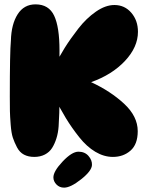

<svg xmlns="http://www.w3.org/2000/svg" viewBox="-20 -720 678 881"><path d="M498 0Q546 0 579 -29Q612 -58 612 -118Q612 -186 549.5 -244Q487 -302 398 -343Q494 -377 553.5 -440.5Q613 -504 613 -574Q613 -626 582.5 -661.5Q552 -697 505 -697Q464 -697 420 -666.5Q376 -636 339.5 -589Q303 -542 277 -500.5Q251 -459 233 -421Q213 -379 213 -341Q213 -308 228 -277Q256 -221 282.5 -177.5Q309 -134 343.5 -90.5Q378 -47 417.5 -23.5Q457 0 498 0ZM137 0Q165 0 186 -11Q207 -22 219 -41Q231 -60 239 -85.5Q247 -111 249 -140.5Q251 -170 252 -202Q253 -234 252 -266Q252 -287 252 -298Q252 -318 252.5 -393Q253 -468 253 -489Q253 -596 228.5 -648Q204 -700 143 -700Q90 -700 61 -654.5Q32 -609 30 -534Q25 -482 25 -277Q25 -233 25.5 -210Q26 -187 29 -148Q32 -109 39 -88Q46 -67 58 -44Q70 -21 90 -10.5Q110 0 137 0ZM274 141Q304 141 352.5 102.5Q401 64 402 37Q403 15 386 -4.5Q369 -24 340 -24Q310 -24 267.5 21Q225 66 225 94Q225 112 239 126.5Q253 141 274 141Z"/></svg>

Font: Cherry Bomb
Style: Regular
Weight: 400
Designer: satsuyako
Foundry: satsuyako
Version: Version 4.0